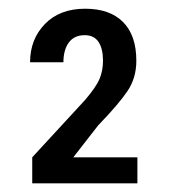

<svg xmlns="http://www.w3.org/2000/svg" viewBox="-20 -742 392 436"><path d="M292 -325.7H53.2V-384.8L173.3 -515.1Q198.7 -544.9 206.3 -563.5Q213.9 -582 213.9 -604.5Q213.9 -630.9 203.9 -646.5Q193.8 -662.1 172.4 -662.1Q148.4 -662.1 136.2 -645.3Q124 -628.4 124 -600.6H48.3Q48.3 -652.8 82 -687.5Q115.7 -722.2 173.3 -722.2Q229.5 -722.2 259.5 -691.9Q289.6 -661.6 289.6 -604Q289.6 -564.9 269.5 -535.2Q249.5 -505.4 203.1 -457.5L146.5 -384.8H292Z"/></svg>

Font: Franco
Style: Regular
Weight: 400
Designer: Google
Version: Version 1.200311; 2013